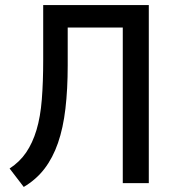

<svg xmlns="http://www.w3.org/2000/svg" viewBox="-20 -725 700 760"><path d="M74 15 18 -58Q58 -84 83.5 -121.5Q109 -159 124.5 -210.5Q140 -262 145.5 -331Q151 -400 151 -488V-705H569V0H466V-616H248V-466Q248 -372 239 -295Q230 -218 209.5 -159Q189 -100 156 -57Q123 -14 74 15Z"/></svg>

Font: Nunito Sans 7pt Condensed SemiBold
Style: Regular
Weight: 600
Width: 3
Designer: Vernon Adams
Foundry: Vernon Adams
Version: Version 3.101;gftools[0.9.27]